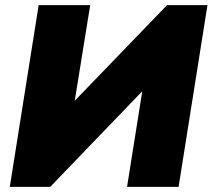

<svg xmlns="http://www.w3.org/2000/svg" viewBox="-20 -725 825 745"><path d="M18 0 130 -705H330L270 -334L628 -705H785L673 0H473L532 -371L175 0Z"/></svg>

Font: Mulish ExtraBlack
Style: Italic
Weight: 1000
Italic angle: -9°
Designer: Vernon Adams
Foundry: Vernon Adams
Version: Version 3.603; ttfautohint (v1.8.3)